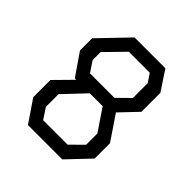

<svg xmlns="http://www.w3.org/2000/svg" viewBox="-186 -834 973 973"><g transform="rotate(45 300.0 -348.0)"><path d="M229 -696 80 -541V-454L161.5 -335.5H172L80 -242V-119L161 0H407L520 -119V-229L431 -360.5L520 -454V-590L450 -696ZM160 -464.5V-522L259.5 -624H410L440 -579.5V-473L373.5 -407.5H198ZM160 -129.5V-220.5L269 -335.5H361L440 -218.5V-138L373.5 -72H198Z"/></g></svg>

Font: Kode Mono
Style: Regular
Weight: 400
Monospace: yes
Designer: Isa Ozler
Foundry: Kadena LLC
Version: Version 1.000;gftools[0.9.28]